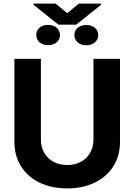

<svg xmlns="http://www.w3.org/2000/svg" viewBox="-20 -1033 744 1063"><path d="M644.4 -707.2V-247.8Q644.4 -171.2 607.9 -112.8Q571.3 -54.4 505 -22.2Q438.8 10.1 352 10.1Q264.8 10.1 198.5 -22.2Q132.3 -54.4 96 -112.8Q59.7 -171.2 59.7 -247.8V-707.2H206.4V-260.2Q206.4 -219.5 224.5 -187.6Q242.6 -155.6 275.7 -137.5Q308.8 -119.4 352 -119.4Q395.3 -119.4 428.4 -137.5Q461.5 -155.6 479.4 -187.6Q497.4 -219.5 497.4 -260.2V-707.2ZM245.6 -895.2Q265.5 -895.2 280.5 -887.9Q295.5 -880.6 303.8 -867.6Q312.1 -854.7 312.1 -838.9Q312.1 -822.9 303.8 -810.2Q295.5 -797.4 280.5 -790.3Q265.5 -783.1 245.9 -783.1Q226.7 -783.1 211.9 -790.4Q197.1 -797.7 189 -810.6Q180.8 -823.4 180.8 -839.2Q180.8 -854.8 188.8 -867.7Q196.8 -880.6 211.6 -887.9Q226.4 -895.2 245.6 -895.2ZM458.4 -894.6Q477.3 -894.6 492.2 -887.3Q507 -880 515.5 -867.3Q524 -854.6 524 -838.9Q524 -823.2 515.7 -810.3Q507.3 -797.4 492.5 -790Q477.7 -782.5 458.4 -782.5Q438.5 -782.5 423.2 -790Q407.9 -797.5 399.9 -810.3Q391.9 -823.1 391.9 -838.9Q391.9 -854.4 399.9 -867.2Q407.9 -880 423.3 -887.3Q438.7 -894.6 458.4 -894.6ZM352.2 -960.1 416.6 -1012.9H538.5V-1005.4L401.8 -896.4H303.4L165.7 -1006.4V-1012.9H287.8Z"/></svg>

Font: Pretendard Variable
Style: Regular
Weight: 400
Designer: Base glyphs from Inter by Rasmus Andersson; Hangul glyphs from Noto Sans CJK(Source Han Sans) by Jang Soo-young and Kang
Foundry: Kil Hyung-jin
Version: Version 1.100;FEAKit 1.0